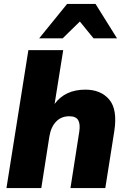

<svg xmlns="http://www.w3.org/2000/svg" viewBox="-20 -961 646 981"><path d="M13 0 125 -705H303L259 -430Q313 -503 416 -503Q495 -503 538 -452.5Q581 -402 564 -291L518 0H340L385 -288Q391 -327 379.5 -347Q368 -367 334 -367Q293 -367 266.5 -339.5Q240 -312 232 -262L191 0ZM180 -765 323 -941H468L578 -765H458L388 -851L300 -765Z"/></svg>

Font: Nunito Sans Black
Style: Italic
Weight: 900
Italic angle: -9°
Designer: Vernon Adams
Foundry: Vernon Adams
Version: Version 3.006; ttfautohint (v1.8.3)